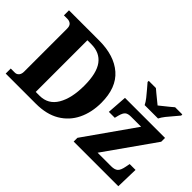

<svg xmlns="http://www.w3.org/2000/svg" viewBox="-106 -1149 1532 1532"><g transform="rotate(45 660.0 -383.0)"><path d="M24 0V-57H70Q91 -57 104 -72.5Q117 -88 117 -115V-600Q117 -631 101.5 -644Q86 -657 63 -657H24V-714H364Q535 -714 632 -629.5Q729 -545 729 -375Q729 -266 687.5 -181Q646 -96 565 -48Q484 0 364 0ZM340 -66Q437 -66 486.5 -150Q536 -234 536 -375Q536 -516 486.5 -582.5Q437 -649 341 -649H297V-66ZM791 0V-42L1088 -464H974Q941 -464 924.5 -451.5Q908 -439 897 -398L889 -366H822L834 -536H1286V-493L989 -72H1141Q1181 -72 1199.5 -88.5Q1218 -105 1227 -153L1234 -189H1300L1295 0ZM986 -606Q975 -629 954 -655.5Q933 -682 910.5 -708Q888 -734 872 -753V-766H953Q965 -755 985 -739Q1005 -723 1025.5 -706Q1046 -689 1061 -677Q1076 -689 1097 -706Q1118 -723 1138 -739Q1158 -755 1170 -766H1251V-753Q1236 -734 1213 -708Q1190 -682 1169 -655.5Q1148 -629 1137 -606Z"/></g></svg>

Font: Noto Serif ExtraBold
Style: Regular
Weight: 800
Designer: Monotype Design Team
Foundry: Monotype Imaging Inc.
Version: Version 2.014